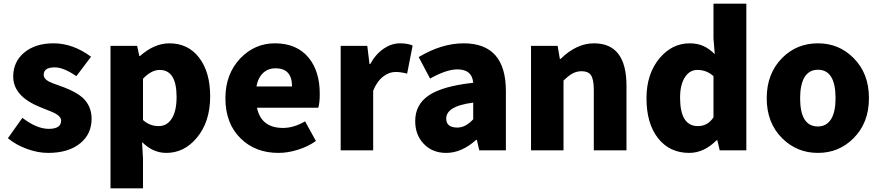

<svg xmlns="http://www.w3.org/2000/svg" viewBox="-20 -819 4794 1046"><path d="M242 14Q186 14 126 -8Q66 -30 23 -66L102 -177Q180 -117 246 -117Q313 -117 313 -162Q313 -182 286 -198Q270 -208 222 -226Q208 -232 200 -235Q52 -294 52 -402Q52 -483 112.5 -533Q173 -583 272 -583Q377 -583 476 -510L396 -404Q327 -452 278 -452Q218 -452 218 -411Q218 -391 244 -376Q260 -367 307 -351Q322 -346 329 -343Q397 -317 431 -286Q479 -241 479 -172Q479 -90 419 -40Q355 14 242 14Z M582 207V-181V-569H727L739 -514H743Q821 -583 903 -583Q1005 -583 1065 -504.5Q1125 -426 1125 -294Q1125 -154 1051 -67Q983 14 886 14Q813 14 754 -45L759 44V207ZM844 -132Q888 -132 913 -169Q942 -210 942 -291Q942 -438 850 -438Q804 -438 759 -390V-277V-165Q796 -132 844 -132Z M1497 14Q1371 14 1291 -65Q1208 -146 1208 -284Q1208 -417 1291 -503Q1369 -583 1478 -583Q1597 -583 1662 -504Q1722 -430 1722 -308Q1722 -258 1714 -232H1547H1380Q1403 -122 1522 -122Q1581 -122 1642 -158L1701 -51Q1658 -20 1602 -3Q1548 14 1497 14ZM1377 -348H1474H1571Q1571 -447 1481 -447Q1442 -447 1415 -423Q1386 -397 1377 -348Z M1836 0V-284V-569H1981L1993 -470H1997Q2027 -525 2072 -555Q2114 -583 2159 -583Q2201 -583 2228 -571L2198 -418Q2162 -427 2136 -427Q2101 -427 2070 -404Q2034 -377 2013 -325V0Z M2411 14Q2334 14 2287 -37Q2242 -85 2242 -159Q2242 -250 2317 -300Q2392 -350 2558 -368Q2552 -441 2472 -441Q2412 -441 2323 -391L2261 -508Q2386 -583 2506 -583Q2736 -583 2736 -323V-161V0H2591L2578 -57H2574Q2495 14 2411 14ZM2472 -124Q2516 -124 2558 -169V-260Q2480 -250 2443 -226Q2411 -205 2411 -173Q2411 -124 2472 -124Z M2873 0V-284V-569H3018L3030 -498H3034Q3121 -583 3216 -583Q3393 -583 3393 -352V0H3215V-330Q3215 -387 3199 -410Q3184 -431 3149 -431Q3121 -431 3098 -418Q3079 -408 3050 -380V0Z M3735 14Q3628 14 3565 -66Q3502 -146 3502 -284Q3502 -418 3575 -504Q3643 -583 3737 -583Q3781 -583 3815 -567Q3843 -554 3874 -524L3867 -609V-799H4046V-399V0H3901L3888 -55H3884Q3815 14 3735 14ZM3782 -132Q3836 -132 3867 -180V-292V-404Q3830 -438 3779 -438Q3739 -438 3714 -402Q3685 -361 3685 -287Q3685 -132 3782 -132Z M4436 14Q4322 14 4242 -65Q4157 -149 4157 -284Q4157 -419 4242 -504Q4321 -583 4436 -583Q4550 -583 4629 -504Q4714 -420 4714 -284.5Q4714 -149 4629 -65Q4550 14 4436 14ZM4436 -130Q4484 -130 4509 -172Q4532 -211 4532 -284Q4532 -439 4436 -439Q4387 -439 4362 -397Q4339 -356 4339 -284Q4339 -130 4436 -130Z"/></svg>

Font: GenSekiGothic TW H
Style: Regular
Weight: 900
Version: Version 1.501;PS 1;hotconv 16.6.51;makeotf.lib2.5.65220